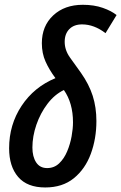

<svg xmlns="http://www.w3.org/2000/svg" viewBox="-20 -784 514 813"><path d="M171.4 9.8Q95.2 9.8 56.9 -34.7Q18.6 -79.1 18.6 -156.2Q18.6 -255.9 71.3 -335.7Q124 -415.5 214.8 -453.1Q188.5 -488.3 172.9 -523.2Q157.2 -558.1 157.2 -601.1Q157.2 -673.8 205.3 -718.8Q253.4 -763.7 330.6 -763.7Q378.4 -763.7 415.3 -750.7Q452.1 -737.8 473.6 -720.2L426.8 -643.6Q378.4 -680.7 327.6 -680.7Q293 -680.7 273.4 -660.6Q253.9 -640.6 253.9 -606.9Q253.9 -571.8 276.4 -540.3Q298.8 -508.8 322.8 -475.6Q356.9 -427.2 372.6 -378.2Q388.2 -329.1 388.2 -271.5Q388.2 -196.8 364.5 -132.6Q340.8 -68.4 292.7 -29.3Q244.6 9.8 171.4 9.8ZM179.7 -72.3Q209.5 -72.3 230.5 -92.3Q251.5 -112.3 264.4 -143.1Q277.3 -173.8 283.2 -206.8Q289.1 -239.7 289.1 -266.1Q289.1 -347.7 250.5 -402.8Q210.9 -383.8 180.9 -344.2Q150.9 -304.7 134 -255.6Q117.2 -206.5 117.2 -159.2Q117.2 -120.6 133.1 -96.4Q148.9 -72.3 179.7 -72.3Z"/></svg>

Font: Open Sans Condensed SemiBold
Style: Italic
Weight: 600
Width: 3
Italic angle: -12°
Designer: Monotype Design Team
Foundry: Monotype Imaging Inc.
Version: Version 3.000; ttfautohint (v1.8.4)